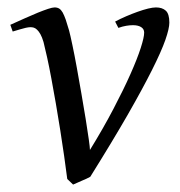

<svg xmlns="http://www.w3.org/2000/svg" viewBox="-20 -477 486 517"><path d="M436 -416Q436 -400.4 425.3 -369.6Q414.6 -338.9 389.6 -289.1Q364.7 -239.3 324 -168.2Q283.2 -97.2 223.1 -1Q218.8 1.5 212.9 4.2Q207 6.8 200.7 9.5Q194.3 12.2 188 15.1Q181.6 18.1 176.8 20L161.1 4.9Q157.7 -22.5 152.8 -56.4Q147.9 -90.3 142.3 -126.2Q136.7 -162.1 130.4 -198.2Q124 -234.4 118.2 -266.1Q112.3 -297.9 106.7 -323.2Q101.1 -348.6 97.2 -363.8Q93.3 -377 88.9 -384.8Q84.5 -392.6 79.8 -397Q75.2 -401.4 70.8 -402.6Q66.4 -403.8 62 -403.8Q57.1 -403.8 49.3 -402.1Q41.5 -400.4 33.7 -397.9Q24.9 -395.5 14.2 -392.1L7.8 -410.2Q28.3 -419.4 47.4 -428Q66.4 -436.5 82 -442.9Q97.7 -449.2 109.4 -453.1Q121.1 -457 127 -457Q134.3 -457 139.4 -453.9Q144.5 -450.7 148.7 -443.4Q152.8 -436 157 -424.1Q161.1 -412.1 166 -395Q169.4 -382.3 175 -355.5Q180.7 -328.6 186.8 -294.9Q192.9 -261.2 199.2 -224.9Q205.6 -188.5 210.7 -156.7Q215.8 -125 219 -102.3Q222.2 -79.6 222.2 -73.2Q258.3 -131.8 285.6 -184.1Q313 -236.3 331.3 -277.6Q349.6 -318.8 358.9 -347.7Q368.2 -376.5 368.2 -389.2Q368.2 -398.9 359.9 -404.1Q351.6 -409.2 337.9 -409.2Q329.6 -409.2 319.6 -407.5Q309.6 -405.8 298.8 -401.9L290 -418.9Q303.7 -426.3 319.6 -433.1Q335.4 -439.9 350.6 -445.3Q365.7 -450.7 378.7 -453.9Q391.6 -457 399.9 -457Q417 -457 426.5 -448.2Q436 -439.5 436 -416Z"/></svg>

Font: Gentium Plus APac
Style: Italic
Weight: 400
Italic angle: -8°
Designer: J. Victor Gaultney, Annie Olsen, Iska Routamaa, Becca Hirsbrunner
Foundry: SIL International
Version: Version 5.000